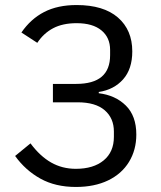

<svg xmlns="http://www.w3.org/2000/svg" viewBox="-20 -730 640 762"><path d="M40 -111 101 -161Q139 -110 183 -85Q227 -60 281 -60Q351 -60 391.5 -93.5Q432 -127 432 -187V-208Q432 -261 395.5 -292.5Q359 -324 288 -324H190V-397H282Q350 -397 383.5 -425.5Q417 -454 417 -511V-532Q417 -581 382.5 -609.5Q348 -638 284 -638Q229 -638 191 -618Q153 -598 128 -560L65 -601Q102 -655 155.5 -682.5Q209 -710 284 -710Q391 -710 448 -660.5Q505 -611 505 -526Q505 -456 468.5 -415Q432 -374 372 -365V-360Q438 -352 479.5 -311Q521 -270 521 -196Q521 -135 492 -87.5Q463 -40 409 -14Q355 12 281 12Q200 12 140.5 -21Q81 -54 40 -111Z"/></svg>

Font: iA Writer Duo V
Style: Regular
Weight: 400
Designer: Mike Abbink, Paul van der Laan, Pieter van Rosmalen, Oliver Reichenstein
Foundry: Information Architects Inc.
Version: Version 2.000